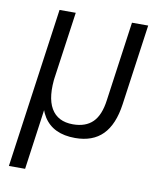

<svg xmlns="http://www.w3.org/2000/svg" viewBox="-81 -606 715 851"><g transform="rotate(10 276.0 -180.0)"><path d="M517 -540 466 -177Q453 -84 408 -38.5Q363 7 284 7Q185 7 142.5 -60Q100 -127 118 -258L126 -319L150 -252Q136 -153 165.5 -102Q195 -51 264 -51Q321 -51 353 -82.5Q385 -114 394 -183L444 -540ZM191 -540 140 -179 90 180H17L118 -540Z"/></g></svg>

Font: Pathway Extreme SemiCondensed Light
Style: Italic
Weight: 300
Width: 4
Italic angle: -8°
Version: Version 1.001;gftools[0.9.26]